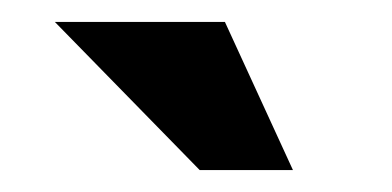

<svg xmlns="http://www.w3.org/2000/svg" viewBox="-20 -644 357 175"><path d="M30 -624H185L247 -489H162Z"/></svg>

Font: Synthetic
Style: Bold
Weight: 700
Designer: Santiago Orozco
Foundry: Typemade
Version: Version 2.000; ttfautohint (v1.8.4.7-5d5b)